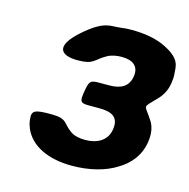

<svg xmlns="http://www.w3.org/2000/svg" viewBox="-86 -622 707 717"><g transform="rotate(15 267.0 -264.0)"><path d="M366 -160C359 -116 321 -96 276 -96C254 -96 233 -100 219 -110C182 -135 193 -156 129 -156C64 -156 53 -151 57 -116C58 -103 62 -92 66 -82C92 -23 160 10 252 10C319 10 379 -5 423 -33C463 -57 496 -93 505 -149C510 -183 505 -209 492 -229C457 -284 449 -265 497 -315C515 -333 528 -356 532 -384C534 -396 535 -408 534 -419C531 -448 540 -481 459 -517C426 -531 385 -538 337 -538C322 -538 308 -537 294 -535C257 -530 232 -544 155 -476C76 -406 106 -376 171 -376C235 -376 230 -395 272 -418C287 -427 308 -431 328 -431C370 -431 396 -413 390 -373C384 -332 355 -316 310 -316H272C237 -316 233 -312 226 -270C219 -228 223 -224 258 -224H296C346 -224 374 -209 366 -160Z"/></g></svg>

Font: Asimov Print
Style: AIt
Weight: 500
Designer: Google
Version: Version 2.000980: 2014